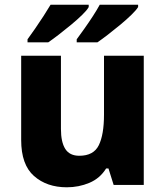

<svg xmlns="http://www.w3.org/2000/svg" viewBox="-20 -786 703 816"><path d="M591 -549V0H463L441 -70H431Q405 -28 360 -9Q315 10 264 10Q179 10 124.5 -38Q70 -86 70 -191V-549H239V-238Q239 -182 257.5 -153Q276 -124 317 -124Q378 -124 400 -169Q422 -214 422 -299V-549ZM567 -756Q559 -743 538.5 -723Q518 -703 491.5 -681Q465 -659 439 -639Q413 -619 394 -606H306V-619Q320 -638 338.5 -664Q357 -690 374.5 -717Q392 -744 404 -766H567ZM357 -756Q350 -743 329.5 -723Q309 -703 282.5 -681Q256 -659 230 -639Q204 -619 185 -606H97V-619Q111 -638 129 -664Q147 -690 164.5 -717Q182 -744 195 -766H357Z"/></svg>

Font: Noto Sans Gujarati ExtraBold
Style: Regular
Weight: 800
Designer: Jelle Bosma - Monotype Design Team, Universal Thirst
Foundry: Monotype Imaging Inc.
Version: Version 2.106; ttfautohint (v1.8.4.7-5d5b)